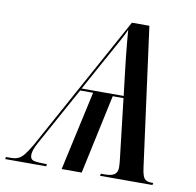

<svg xmlns="http://www.w3.org/2000/svg" viewBox="-136 -796 896 877"><g transform="rotate(10 312.5 -357.0)"><path d="M-56 0 -54 -10H-32Q-12 -10 2 -16Q16 -22 29 -38Q42 -54 61 -86L406 -714H487L573 -72Q578 -33 588 -21.5Q598 -10 620 -10H629L627 0H384L386 -10H406Q435 -10 449 -20Q463 -30 463 -53Q463 -63 462 -72.5Q461 -82 460 -92L428 -368H378L299 0H206L287 -368H227L80 -101Q68 -80 63 -65Q58 -50 58 -40Q58 -19 75 -14.5Q92 -10 136 -10L134 0ZM232 -378H427L413 -496Q410 -524 406 -558.5Q402 -593 399.5 -625Q397 -657 395 -679Q386 -658 370.5 -629.5Q355 -601 337.5 -569.5Q320 -538 304 -509Z"/></g></svg>

Font: Noto Serif Display SemiCondensed Medium
Style: Italic
Weight: 500
Width: 4
Italic angle: -12°
Designer: Monotype Design Team
Foundry: Monotype Imaging Inc.
Version: Version 2.009